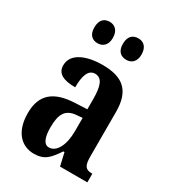

<svg xmlns="http://www.w3.org/2000/svg" viewBox="-185 -853 864 962"><g transform="rotate(30 247.0 -371.5)"><path d="M330 -629C356 -629 383 -645 383 -690C383 -737 356 -753 330 -753C300 -753 275 -737 275 -690C275 -645 300 -629 330 -629ZM163 -629C190 -629 217 -645 217 -690C217 -737 190 -753 163 -753C135 -753 110 -737 110 -690C110 -645 135 -629 163 -629ZM163 10C225 10 249 -19 286 -74H293L310 0H468V-50H465C428 -50 416 -66 416 -121V-377C416 -502 357 -548 241 -548C145 -548 70 -515 70 -448C70 -403 105 -382 177 -382C177 -450 192 -491 230 -491C272 -491 285 -449 285 -374V-317L218 -314C96 -309 36 -260 36 -152C36 -42 93 10 163 10ZM213 -55C183 -55 170 -90 170 -147C170 -222 190 -260 252 -265L286 -268V-191C286 -111 257 -55 213 -55Z"/></g></svg>

Font: Noto Serif Devanagari ExtraCondensed
Style: Bold
Weight: 700
Width: 2
Designer: Universal Thirst, Indian Type Foundry and the Monotype Design Team
Foundry: Monotype Imaging Inc.
Version: Version 2.004